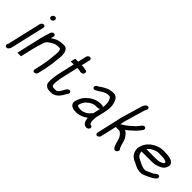

<svg xmlns="http://www.w3.org/2000/svg" viewBox="94 -1566 2496 2496"><g transform="rotate(45 1342.5 -317.5)"><path d="M164.7 -462 56.6 6C55.5 10.8 52.6 14.8 50.6 19C41.6 38.6 50.2 55.5 64.3 59.5C94.8 68.3 116 34.8 122.6 6L230.7 -462C234.8 -480 223 -495 205.3 -495C187.6 -495 168.8 -480 164.7 -462ZM197.5 -639C193.1 -620 205.4 -603 225.2 -603C243.8 -603 261.6 -617.5 265.8 -636C270.1 -654.7 256.8 -672 238.1 -672C219.6 -672 201.8 -657.5 197.5 -639Z M340.4 -474 337.9 -463C336.7 -457.7 335.2 -452.7 333.4 -448L328.2 -434C322.4 -417.8 316.1 -398.9 310.8 -376C306.9 -362 303.3 -348 300.1 -334L221.6 6C221.2 8 232.1 8.3 254.4 7C276.1 8.3 287.2 8 287.6 6L326.6 -163C335.4 -201.2 348.8 -243.3 358.7 -276C361 -286.1 364.9 -294.2 367 -303C369.6 -311.7 372.1 -319.3 374.3 -326C386.4 -360.2 409.3 -372.5 435.8 -389C456.1 -401.7 476.4 -416.1 501 -420C512.7 -421 523.9 -425 537.1 -425H569.1C569.8 -425 571 -424.3 572.7 -423C574.7 -423 575.6 -422.7 575.4 -422C577.8 -418 580.6 -412.7 583.7 -406C588.8 -395.6 588 -389.2 590 -377C591.2 -355.7 588.5 -330 585.6 -306C586.6 -289.3 580.2 -264.2 580 -247L577.9 -229C575 -204.7 572.4 -179.1 566.3 -153C565.6 -147 564.6 -141 563.2 -135C560.4 -123.1 558.8 -107.5 556.2 -96L533.3 3C529.3 20.4 540.6 36 558.2 36C575.7 36 595.3 20.4 599.3 3L622.2 -96C624.8 -107.6 626.5 -123.2 629.2 -135C630.9 -142.3 632.1 -149.3 633 -156C642.8 -198.2 645.7 -236.5 648.8 -274C652.2 -316 663.9 -366.1 656.3 -400C653.7 -418.6 655 -426.2 646.5 -444C636.1 -466.4 621.1 -491 584.4 -491H552.4C537.6 -491 520.4 -486.6 506 -485C468.1 -479.4 437.4 -461.5 409 -442C403.8 -439.3 399.1 -436.3 395 -433C397.2 -442.6 401.2 -451.5 403.9 -463L406.4 -474C410.7 -492.3 399.7 -507 381.6 -507C363.5 -507 344.7 -492.3 340.4 -474Z M889.8 -588 862.3 -469H810.3C807.6 -469 804.1 -458 799.7 -436C793.9 -414 792.4 -403 795 -403H847L792.6 -167C789.9 -155.7 788.1 -144.7 786.9 -134C780.3 -90.6 775.8 -49.8 778.5 -15C779.3 9.6 782.6 20.5 795.7 36C802.8 42.7 808.9 48 814 52C827.8 60.6 847 62.6 868 65H902C942.3 65 976.8 40.1 1000.1 17C1008.4 7.3 1017.6 -6 1025.7 -16C1040.2 -35.9 1049.1 -60.9 1064.5 -80C1084.7 -107.7 1065.5 -135 1036.8 -127C1016.9 -121.5 1004.7 -100.7 994.2 -83C978.9 -53.5 956 -1 917.2 -1H884.2C881.7 -1.7 878.8 -2 875.5 -2C870.4 -3.3 866 -4.3 862.2 -5C857.9 -5 850.5 -15 847.4 -19C844.9 -33.8 843.6 -53.7 845.4 -71C849.5 -102.4 850.6 -132.4 858.6 -167L913 -403H934C938.6 -403 951.3 -401 956.6 -401C968.5 -394.2 978.9 -393 993.2 -395C1034.7 -395 1047.1 -463.2 1004.2 -460H999.2C986.9 -465.9 967.8 -469 949.3 -469H928.3L955.8 -588C959.8 -605.4 947.4 -621 929.9 -621C912.3 -621 893.8 -605.4 889.8 -588Z M1466.7 -42 1467.9 -30C1469.3 -10.6 1475.3 1 1479.8 18C1488.8 40 1504.9 59.3 1536.7 62C1565.2 66.9 1599.5 34.7 1583 8.5C1577.3 -0.7 1569.1 -1.9 1556.9 -4C1549.3 -4 1546.9 -9.8 1545.5 -15C1541.7 -24.6 1538.9 -30.2 1536.2 -40L1534.5 -50C1533.4 -70.9 1537.3 -96.3 1537.5 -119L1563.8 -233C1565.8 -241.7 1567.6 -251 1569.3 -261C1583.7 -323.8 1584.7 -379.1 1569 -420C1564.5 -433.8 1558.4 -451.6 1551.1 -464C1535.7 -486.8 1519 -507 1477.1 -507C1391.5 -507 1339.6 -471.1 1283.7 -432L1272.4 -426C1259.8 -420.4 1250.8 -415.5 1243.4 -402.5C1227.1 -373.5 1253.4 -349.8 1281 -364C1335 -388.2 1373.1 -433.8 1439.8 -441H1468.8C1484 -432.4 1491.1 -423.3 1496.7 -406C1502 -393 1506.1 -383.5 1509.2 -369C1512.1 -340.8 1514.9 -311.4 1506.5 -275C1502.1 -285 1494.3 -290 1483 -290H1456C1438.8 -290 1414.7 -287.3 1400.6 -284C1380.8 -280 1367.5 -270.9 1348 -264C1313.7 -249.4 1284.1 -222.6 1258.7 -198C1235.2 -173.5 1219.6 -145.3 1205.7 -107C1193.6 -75.7 1190.1 -59.2 1195.8 -38C1206.4 -6.9 1239.6 15 1288.5 15C1297.7 15.7 1307.3 16 1317.3 16C1380.4 12.3 1424.6 -11.9 1466.7 -42ZM1499.2 -239 1474.5 -132C1467.6 -128 1461.7 -123 1457 -117L1449.5 -106C1447.4 -102.7 1443.9 -99.3 1439.2 -96C1411.1 -73.2 1376.5 -50 1331.5 -50C1322.9 -50 1314.6 -50.3 1306.8 -51C1284.8 -51 1261.7 -56.9 1261.3 -75L1261.9 -77.5C1265.7 -94.2 1275.9 -116.3 1281.6 -128C1296.5 -157.7 1318.9 -174.6 1343.6 -193C1355 -202.3 1377.3 -209.9 1388.9 -216C1401.9 -221.8 1423.9 -224 1440.7 -224H1467.7C1479.7 -224 1490.2 -229 1499.2 -239Z M1716.5 39C1734.6 39 1753.4 24.3 1757.6 6L1808.4 -214C1809.9 -214.7 1811.6 -215 1813.6 -215C1816.8 -214.3 1820.1 -214 1823.4 -214H1850.4C1866.3 -214 1879.3 -212.3 1889 -208C1903.4 -198 1921 -177.4 1929.6 -163C1934.3 -153.4 1940.4 -146.1 1942.9 -134C1947.4 -122 1952.7 -105.8 1955.5 -93L1959.8 -77L1965.6 -59C1967.5 -55.7 1969 -52 1970.1 -48C1973.4 -32.6 1979 -19.4 1988.8 -8C1995.1 0.1 2001.9 9 2015.4 9C2033.5 9 2051.3 -5.7 2055.5 -24C2057.7 -33.3 2056.5 -41 2051.9 -47L2045.7 -55C2040.8 -61.3 2038.4 -70 2035.8 -77L2029.9 -95C2028.2 -99 2026.7 -102.7 2025.5 -106L2021.4 -123C2014.6 -143.8 2008.5 -170.1 1999.6 -189C1979.3 -220.5 1957.9 -257.1 1919 -273C1951.8 -294 1979.2 -321.4 2008.1 -347C2037.3 -370.7 2061.1 -404 2085.2 -434C2099.6 -450.6 2096.4 -471 2085.1 -479C2057.8 -498.3 2031.5 -463.8 2017.3 -443C1997.6 -416.1 1972.9 -392.4 1947.9 -372C1910.4 -336.2 1868.9 -307.9 1824.1 -282L1829.4 -305C1831.6 -314.3 1833.6 -324.7 1835.6 -336C1837.6 -344.7 1839.9 -353.3 1842.6 -362L1851.5 -392C1862.3 -428.5 1875.1 -471.9 1886 -511C1895.5 -545.5 1910.4 -586.6 1918.1 -620C1919.2 -624.7 1920.5 -629 1922.1 -633C1922.8 -635.7 1924.7 -639.7 1927.9 -645L1934.4 -656C1947 -675.3 1936.7 -693.8 1924.8 -698.5C1906.8 -705.5 1886.1 -691.9 1877.8 -679L1871.2 -668C1861.6 -651.6 1856.7 -639.8 1851.9 -619C1847.5 -599.9 1839.6 -578.9 1833.8 -558C1819.5 -506.4 1801.6 -447.3 1786.7 -397L1777.7 -367C1774.6 -356.3 1771.7 -345.3 1769.1 -334C1767.3 -323.3 1765.4 -313.7 1763.4 -305L1691.6 6C1687.4 24.3 1698.4 39 1716.5 39Z M2293.4 -292C2300.9 -302.2 2317.9 -320.9 2326.5 -327C2331.6 -331.7 2337.1 -335.3 2343 -338C2360.9 -349.4 2382.4 -357.4 2403.3 -365C2415 -369.6 2431.5 -370 2446.4 -370H2474.4C2486.8 -370 2533.7 -367.1 2543.5 -366C2561.3 -361.3 2589.7 -356.6 2590 -338C2587.8 -328.3 2579.5 -320 2572 -316C2548.3 -303.5 2520.7 -293 2488.6 -293C2481.2 -292.3 2473.7 -292 2466.4 -292ZM2641.6 -167C2632.2 -167 2623.8 -163.7 2616.2 -157L2606.6 -150C2593 -137.1 2571.4 -126.2 2553.5 -119L2509.9 -99C2500.7 -95.3 2489.9 -89.1 2479.1 -87H2458.1C2444.9 -88.2 2440.4 -88.7 2431.2 -92L2415.4 -97C2390.1 -103.7 2364.1 -122 2340.5 -132C2299.7 -148.8 2273.9 -174.4 2270.3 -222C2270.6 -223.3 2270.6 -225 2270.4 -227C2272.9 -226.3 2275.5 -226 2278.2 -226H2451.2C2459.2 -226 2467.9 -226.3 2477.4 -227C2494.7 -227 2513.5 -230.9 2528.3 -235C2577.4 -248.8 2629.9 -269 2650.1 -321C2672.4 -373.9 2643.6 -399 2616 -416C2586.9 -429.4 2539.6 -436 2489.7 -436H2461.7C2438.3 -436 2411.6 -433.1 2393.4 -426C2376.9 -420.5 2357.1 -413.4 2341.7 -406C2277.7 -372.3 2225 -324.7 2204.3 -235C2202.3 -226.3 2201.8 -215.7 2202.9 -203C2207.4 -158.4 2221 -125.8 2249.5 -102C2266.8 -90 2281.8 -77.4 2304.2 -70C2330.2 -57.1 2354.2 -43.3 2382.6 -33L2398.5 -28C2416 -22.3 2443.3 -20.2 2469.1 -22C2490.5 -23.2 2510 -33.5 2526.2 -40L2569.9 -60C2596.1 -70.8 2620.7 -86.7 2642.8 -103L2651.6 -111C2659.7 -117 2664.8 -124.7 2666.9 -134C2671.2 -152.5 2660.1 -167 2641.6 -167Z"/></g></svg>

Font: HoneyBee
Style: RegIt
Weight: 400
Foundry: Cannot Into Space Fonts
Version: Version 0.89